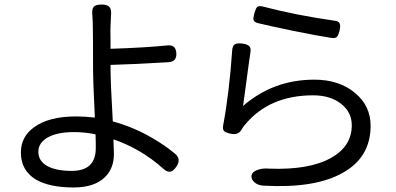

<svg xmlns="http://www.w3.org/2000/svg" viewBox="-20 -792 1746 846"><path d="M304 34Q198 34 138 -1Q72 -41 72 -120Q72 -190 131 -232Q196 -279 316 -279Q351 -279 398 -274Q390 -430 390 -499Q390 -635 389 -676Q389 -694 387 -724Q384 -751 392.5 -761.5Q401 -772 428 -772Q454 -772 463 -760.5Q472 -749 469 -722Q467 -690 467 -676Q466 -659 467 -616Q467 -591 467 -577Q622 -582 718 -592Q755 -596 757 -557Q759 -521 724 -518Q577 -509 467 -506V-499Q467 -425 477 -257Q569 -232 649 -185Q704 -154 752 -114Q779 -91 758 -59Q744 -38 730.5 -35.5Q717 -33 699 -49Q602 -136 480 -178Q480 -175 480 -168Q482 -129 482 -114Q482 -49 441 -10Q395 34 304 34ZM296 -39Q402 -39 402 -139Q402 -146 402 -163Q401 -187 401 -200Q355 -210 306 -210Q231 -210 190 -186Q149 -163 149 -123Q149 -83 187.5 -61Q226 -39 296 -39Z M1140 26Q1123 25 1109 17Q1093 7 1089 -7Q1083 -30 1111 -42Q1136 -52 1166 -49Q1343 -42 1440 -97Q1530 -148 1530 -240Q1530 -298 1482.5 -335Q1435 -372 1360 -372Q1167 -372 1060 -243Q1051 -233 1045 -222Q1031 -195 995 -203Q974 -208 968 -214Q960 -221 963 -238Q990 -381 1003 -569Q1004 -590 1014.5 -596.5Q1025 -603 1048 -600Q1071 -597 1079 -588Q1087 -579 1083 -558Q1077 -520 1065 -428Q1055 -350 1051 -325Q1184 -441 1365 -441Q1475 -441 1545 -382Q1613 -325 1613 -238Q1613 -99 1491 -31Q1369 39 1140 26ZM1440 -625Q1386 -633 1272 -656Q1162 -679 1117 -690Q1100 -694 1097 -705Q1095 -713 1101 -734Q1107 -755 1113 -761Q1121 -768 1139 -763Q1284 -725 1453 -701Q1473 -699 1477 -688Q1481 -679 1476 -656Q1471 -636 1465 -630Q1457 -622 1440 -625Z"/></svg>

Font: GenSenRounded TW R
Style: Regular
Weight: 400
Version: Version 1.501;PS 1;hotconv 16.6.51;makeotf.lib2.5.65220